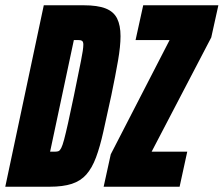

<svg xmlns="http://www.w3.org/2000/svg" viewBox="-36 -708 848 728"><path d="M-16 0 130 -688H281Q334 -688 364.5 -676Q395 -664 408 -638Q421 -612 421 -571Q421 -533 411.5 -478Q402 -423 386 -346Q369 -268 356 -209.5Q343 -151 328 -111Q313 -71 291.5 -46.5Q270 -22 236.5 -11Q203 0 152 0ZM154 -133H174Q181 -133 186 -135Q191 -137 196 -146.5Q201 -156 207 -178.5Q213 -201 222 -241Q231 -281 244 -344Q262 -433 271 -477Q280 -521 280 -539Q280 -545 278.5 -548.5Q277 -552 274.5 -553.5Q272 -555 269 -555.5Q266 -556 262 -556H244ZM357 0 384 -123 607 -556H478L507 -688H792L765 -566L539 -133H674L645 0Z"/></svg>

Font: Saira ExtraCondensed Black
Style: Italic
Weight: 900
Width: 2
Italic angle: -12°
Designer: Hector Gatti with collaboration of the Omnibus-Type team
Foundry: Omnibus-Type
Version: Version 1.101